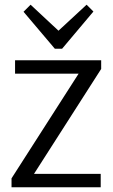

<svg xmlns="http://www.w3.org/2000/svg" viewBox="-20 -796 479 816"><path d="M29 -38 334 -514 344 -483H44V-540H410V-503L104 -25L94 -57H408V0H29ZM377 -747 244 -589H213L80 -746L110 -776L243 -652H214L348 -776Z"/></svg>

Font: Pathway Extreme SemiCondensed Light
Style: Regular
Weight: 300
Width: 4
Version: Version 1.001;gftools[0.9.26]